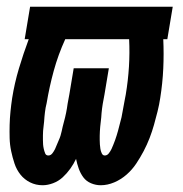

<svg xmlns="http://www.w3.org/2000/svg" viewBox="-20 -540 540 568"><path d="M106 8Q86 8 69 -0.5Q52 -9 40.5 -23.5Q29 -38 23 -56Q17 -74 13 -93Q9 -112 8.5 -131.5Q8 -151 8.5 -170.5Q9 -190 11 -210Q13 -230 16 -250Q23 -294 36 -337.5Q49 -381 65 -424H53L69 -520H491L475 -424H463Q465 -381 463 -337.5Q461 -294 454 -250Q451 -230 446 -210Q441 -190 435.5 -170.5Q430 -151 422.5 -131.5Q415 -112 405 -93Q395 -74 383 -56Q371 -38 354.5 -23.5Q338 -9 318 -0.5Q298 8 278 8Q263 8 249 2Q235 -4 226.5 -15.5Q218 -27 213 -41Q208 -55 205 -70Q198 -55 188 -41Q178 -27 165.5 -15.5Q153 -4 137 2Q121 8 106 8ZM123 -80Q130 -80 135 -86.5Q140 -93 143 -99.5Q146 -106 148.5 -112.5Q151 -119 154 -125.5Q157 -132 159 -138.5Q161 -145 162.5 -152Q164 -159 165.5 -165.5Q167 -172 169 -179Q171 -186 172.5 -192.5Q174 -199 175.5 -206Q177 -213 178 -219.5Q179 -226 180 -233Q181 -240 182.5 -246.5Q184 -253 185 -260L198 -338H302L289 -260Q288 -253 286.5 -246.5Q285 -240 284 -233Q283 -226 282 -219.5Q281 -213 280.5 -206Q280 -199 279.5 -192.5Q279 -186 278 -179Q277 -172 276.5 -165.5Q276 -159 275.5 -152Q275 -145 275 -138.5Q275 -132 275 -125.5Q275 -119 275.5 -112.5Q276 -106 277 -99.5Q278 -93 281 -86.5Q284 -80 290 -80Q297 -80 302 -86.5Q307 -93 310 -99.5Q313 -106 315.5 -112.5Q318 -119 320.5 -125.5Q323 -132 325 -139Q327 -146 329 -152.5Q331 -159 332.5 -166Q334 -173 336 -179.5Q338 -186 339.5 -193Q341 -200 342 -206.5Q343 -213 344.5 -220Q346 -227 347 -233.5Q348 -240 349.5 -247Q351 -254 352 -260Q359 -302 361.5 -343Q364 -384 362 -424H173Q152 -378 139 -330.5Q126 -283 118 -235Q116 -228 115 -221.5Q114 -215 113 -208Q112 -201 111.5 -194Q111 -187 110.5 -180.5Q110 -174 109 -167Q108 -160 107.5 -153Q107 -146 107 -139.5Q107 -133 107 -126Q107 -119 107.5 -112.5Q108 -106 109.5 -99.5Q111 -93 113.5 -86.5Q116 -80 123 -80Z"/></svg>

Font: Iosevka Curly
Style: Bold Italic
Weight: 700
Italic angle: -9°
Monospace: yes
Designer: Belleve Invis
Foundry: Belleve Invis
Version: Version 22.1.2; ttfautohint (v1.8.4)